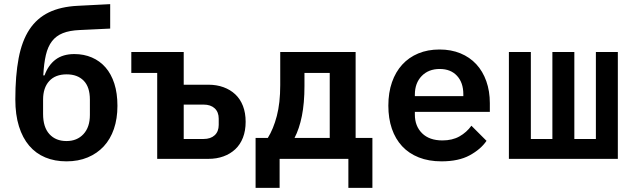

<svg xmlns="http://www.w3.org/2000/svg" viewBox="-20 -767 3040 927"><path d="M301 12Q244 12 198.5 -7Q153 -26 121 -63.5Q89 -101 71.5 -157Q54 -213 54 -287Q54 -402 70 -486Q86 -570 122 -624.5Q158 -679 215.5 -707Q273 -735 356 -739L512 -747V-629L365 -622Q316 -620 283.5 -607Q251 -594 231 -568Q211 -542 201.5 -501.5Q192 -461 189 -403H195Q213 -453 248.5 -479.5Q284 -506 339 -506Q385 -506 423.5 -489.5Q462 -473 489.5 -441.5Q517 -410 532 -363.5Q547 -317 547 -256Q547 -194 530 -144.5Q513 -95 481 -60.5Q449 -26 403.5 -7Q358 12 301 12ZM301 -86Q352 -86 383 -119.5Q414 -153 414 -212V-286Q414 -347 384 -377.5Q354 -408 302 -408Q247 -408 217.5 -375.5Q188 -343 188 -286V-217Q188 -153 218.5 -119.5Q249 -86 301 -86Z M739 -415H614V-516H867V-358H986Q1026 -358 1059 -346Q1092 -334 1116 -311.5Q1140 -289 1153 -255.5Q1166 -222 1166 -179Q1166 -136 1153 -102.5Q1140 -69 1116 -46.5Q1092 -24 1059 -12Q1026 0 986 0H739ZM963 -96Q997 -96 1016.5 -114Q1036 -132 1036 -164V-194Q1036 -226 1016.5 -244Q997 -262 963 -262H867V-96Z M1214 -101H1273Q1300 -144 1316.5 -207Q1333 -270 1333 -356V-516H1697V-101H1778V140H1662V0H1330V140H1214ZM1572 -101V-415H1450V-352Q1450 -269 1437.5 -207Q1425 -145 1402 -101Z M2112 12Q2050 12 2002 -7Q1954 -26 1921.5 -61Q1889 -96 1872 -145.5Q1855 -195 1855 -257Q1855 -320 1872.5 -370Q1890 -420 1922 -455Q1954 -490 1999.5 -509Q2045 -528 2102 -528Q2158 -528 2203 -509.5Q2248 -491 2279.5 -457Q2311 -423 2328 -375Q2345 -327 2345 -269V-227H1983V-214Q1983 -158 2018 -123.5Q2053 -89 2116 -89Q2164 -89 2198.5 -108.5Q2233 -128 2256 -160L2329 -87Q2301 -46 2247.5 -17Q2194 12 2112 12ZM2103 -434Q2049 -434 2016 -400Q1983 -366 1983 -310V-303H2217V-312Q2217 -368 2186.5 -401Q2156 -434 2103 -434Z M2437 -516H2543V-96H2647V-516H2753V-96H2857V-516H2963V0H2437Z"/></svg>

Font: IBM Plex Mono SmBld
Style: Regular
Weight: 600
Monospace: yes
Designer: Mike Abbink, Paul van der Laan, Pieter van Rosmalen
Foundry: Bold Monday
Version: Version 2.3